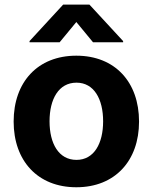

<svg xmlns="http://www.w3.org/2000/svg" viewBox="-20 -791 654 822"><path d="M306.8 10.7C472.3 10.7 575.3 -102.6 575.3 -270.6C575.3 -439.6 472.3 -552.6 306.8 -552.6C141.3 -552.6 38.4 -439.6 38.4 -270.6C38.4 -102.6 141.3 10.7 306.8 10.7ZM307.5 -437.1C382.5 -437.1 421.5 -366.8 421.5 -271.7C421.5 -176.5 382.5 -106.5 307.5 -106.5C231.2 -106.5 192.1 -176.5 192.1 -271.7C192.1 -366.8 231.2 -437.1 307.5 -437.1ZM235.4 -610.1 306.8 -696.7 378.2 -610.1H507.1V-615.1L362.9 -771.3H250.4L106.5 -615.1V-610.1Z"/></svg>

Font: Inter-Hewn
Style: Bold
Weight: 700
Designer: Rasmus Andersson
Foundry: rsms
Version: Version 3.012;git-f93a4a705